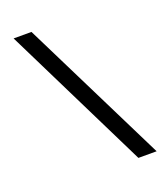

<svg xmlns="http://www.w3.org/2000/svg" viewBox="-147 -797 851 1000"><g transform="rotate(-20 278.5 -296.5)"><path d="M446 107 48 -700H147L547 107Z"/></g></svg>

Font: Lexend Deca
Style: Regular
Weight: 400
Designer: Bonnie Shaver-Troup, Thomas Jockin
Foundry: Lexend
Version: Version 1.008; ttfautohint (v1.8.4.7-5d5b)